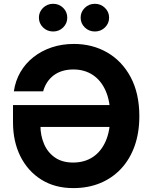

<svg xmlns="http://www.w3.org/2000/svg" viewBox="-20 -965 787 995"><path d="M359.9 9.8Q264.6 9.8 194.6 -33.9Q124.5 -77.6 85.9 -154.5Q47.4 -231.4 47.4 -331.5V-420.4H597.2V-307.1H158.2L189.5 -314.5Q189.5 -262.7 208.3 -218.8Q227.1 -174.8 264.9 -148.7Q302.7 -122.6 358.9 -122.6Q417.5 -122.6 460.7 -150.9Q503.9 -179.2 527.6 -233.2Q551.3 -287.1 551.3 -364.3Q551.3 -440.9 527.3 -494.9Q503.4 -548.8 460.4 -576.9Q417.5 -605 360.4 -605Q329.6 -605 304.2 -597.4Q278.8 -589.8 258.8 -575Q238.8 -560.1 224.9 -539.1Q210.9 -518.1 203.6 -491.7H51.8Q59.6 -545.9 85.7 -591.1Q111.8 -636.2 153.3 -668.9Q194.8 -701.7 248 -719.5Q301.3 -737.3 362.8 -737.3Q459 -737.3 535.9 -692.9Q612.8 -648.4 657.5 -564.5Q702.1 -480.5 702.1 -362.8Q702.1 -276.9 677.5 -208Q652.8 -139.2 607.4 -90.6Q562 -42 499.3 -16.1Q436.5 9.8 359.9 9.8ZM471.7 -801.8Q440.9 -801.8 419.4 -822.8Q397.9 -843.8 397.9 -873.5Q397.9 -903.3 419.4 -924.3Q440.9 -945.3 471.7 -945.3Q502.4 -945.3 523.9 -924.3Q545.4 -903.3 545.4 -873.5Q545.4 -843.8 523.9 -822.8Q502.4 -801.8 471.7 -801.8ZM255.4 -801.8Q224.6 -801.8 203.1 -822.8Q181.6 -843.8 181.6 -873.5Q181.6 -903.3 203.1 -924.3Q224.6 -945.3 255.4 -945.3Q286.1 -945.3 307.4 -924.3Q328.6 -903.3 328.6 -873.5Q328.6 -843.8 307.4 -822.8Q286.1 -801.8 255.4 -801.8Z"/></svg>

Font: Inter 16pt
Style: Bold
Weight: 700
Version: Version 4.001;git-66647c0bb